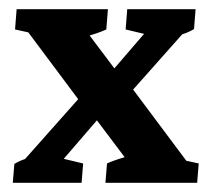

<svg xmlns="http://www.w3.org/2000/svg" viewBox="-20 -397 457 417"><path d="M7.8 0 11.2 -41Q22.5 -47.9 36.1 -52.2Q49.8 -56.6 64 -60.1L25.4 -41.5L168 -202.1L245.6 -199.7L109.4 -41.5L103 -55.7L160.6 -42L157.2 0ZM209 0 212.4 -42Q223.1 -46.9 236.6 -51.3Q250 -55.7 264.2 -59.1L257.3 -46.9L162.1 -173.3L266.1 -206.5L391.6 -38.6L348.6 -55.7L411.6 -42L408.2 0ZM214.4 -377 210.9 -333Q200.2 -328.1 186.8 -323.7Q173.3 -319.3 159.2 -315.9L167 -330.1L262.2 -203.6L158.2 -170.4L32.7 -338.4L75.7 -319.3L12.7 -333L16.1 -377ZM404.8 -377 401.4 -334Q390.6 -327.1 376.7 -322.8Q362.8 -318.4 348.6 -314.9L387.2 -335.4L244.6 -174.8L167 -177.2L303.2 -335.4L310.5 -319.3L252.9 -333L256.3 -377Z"/></svg>

Font: Markazi Text
Style: Regular
Weight: 400
Designer: Borna Izadpanah (Arabic designer), Fiona Ross (Arabic design director) and Florian Runge (Latin designer)
Foundry: Borna Izadpanah and Florian Runge
Version: Version 1.000